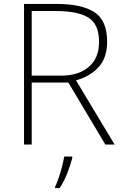

<svg xmlns="http://www.w3.org/2000/svg" viewBox="-20 -734 626 975"><path d="M269 -714Q394 -714 459 -672.5Q524 -631 524 -522Q524 -441 481 -393.5Q438 -346 366 -326L562 0H515L327 -315H141V0H102V-714ZM264 -678H141V-350H292Q379 -350 431 -394.5Q483 -439 483 -521Q483 -611 429 -644.5Q375 -678 264 -678ZM347 68Q338 104 322 145Q306 186 283 221H260V214Q268 198 277.5 170.5Q287 143 295 112.5Q303 82 306 61H347Z"/></svg>

Font: Noto Sans ExtraLight
Style: Regular
Weight: 200
Designer: Monotype Design Team
Foundry: Monotype Imaging Inc.
Version: Version 2.007